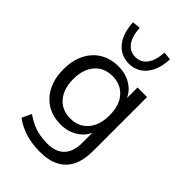

<svg xmlns="http://www.w3.org/2000/svg" viewBox="-272 -843 1131 1131"><g transform="rotate(45 293.0 -277.5)"><path d="M291.4 188.9Q227.7 188.9 172.4 172.4Q117.1 155.8 73.7 122.8L101.2 63.9Q131.4 84.5 160.8 98.1Q190.2 111.6 221.4 117.6Q252.6 123.6 287.2 123.6Q358.5 123.6 394.9 85.8Q431.3 48 431.3 -23.9V-136.7H440.8Q426.4 -78.8 377.5 -45.2Q328.7 -11.5 264 -11.5Q197.4 -11.5 148.4 -42Q99.4 -72.5 72.7 -127.2Q46 -181.9 46 -253.9Q46 -326.3 72.7 -380.6Q99.4 -434.8 148.4 -465.1Q197.4 -495.3 264 -495.3Q329.7 -495.3 378 -461.6Q426.4 -427.9 440.4 -370.5H430.8V-486.3H510.4V-34.7Q510.4 39 485.6 89.1Q460.7 139.1 412.1 164Q363.5 188.9 291.4 188.9ZM279.4 -76.8Q349.1 -76.8 390 -124.7Q430.8 -172.7 430.8 -253.9Q430.8 -335.1 390 -382.5Q349.1 -430 279.4 -430Q209.7 -430 168.8 -382.5Q127.9 -335.1 127.9 -253.9Q127.9 -172.7 168.8 -124.7Q209.7 -76.8 279.4 -76.8ZM294.6 -548.9Q250.3 -548.9 216.2 -571.8Q182.1 -594.8 162.7 -637.5Q143.3 -680.2 140.2 -738.7L191.1 -744.1Q195.1 -676.7 222 -640.2Q248.9 -603.7 294.6 -603.7Q340.8 -603.7 367.4 -640.2Q394.1 -676.7 398.1 -744.1L448.9 -738.7Q446.9 -680.2 427.2 -637.5Q407.5 -594.8 373.7 -571.8Q339.9 -548.9 294.6 -548.9Z"/></g></svg>

Font: Nunito Sans 12pt ExtraLight
Style: Regular
Weight: 200
Designer: Vernon Adams
Foundry: Vernon Adams
Version: Version 3.101;gftools[0.9.27]